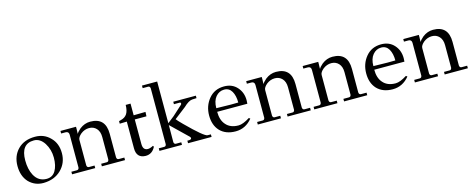

<svg xmlns="http://www.w3.org/2000/svg" viewBox="-34 -1314 4812 1954"><g transform="rotate(-15 2371.5 -337.5)"><path d="M442 -402Q506 -339 506 -235.5Q506 -132 435 -62Q364 8 249 10Q158 11 95 -53Q35 -118 35 -224.5Q35 -331 102 -399Q169 -467 284 -467Q379 -467 442 -402ZM289 -22Q352 -22 383.5 -75Q415 -128 415 -212.5Q415 -297 372 -366Q328 -434 263 -434Q126 -434 126 -259Q126 -166 160 -102Q203 -22 289 -22Z M1108 -27V0H864V-27H923Q942 -27 945 -50V-287Q945 -345 915 -377.5Q885 -410 838 -410Q791 -410 751 -379Q713 -347 713 -319V-50Q716 -27 736 -27H794V0H550V-27H608Q628 -27 631 -50V-396Q630 -430 597 -430H550V-457H714V-430Q713 -418 713 -402V-382Q721 -401 755 -430Q806 -470 866 -470Q1027 -470 1027 -299V-50Q1030 -27 1050 -27Z M1260 -541H1311V-418L1436 -420L1434 -374H1311V-116Q1311 -49 1363 -49Q1386 -49 1420 -67L1427 -56Q1393 13 1323 13Q1227 11 1227 -92V-374L1152 -372V-399Q1159 -401 1171 -404Q1217 -415 1238 -447.5Q1259 -480 1260 -541Z M1772 -27Q1815 -24 1815 -42Q1815 -51 1808 -58L1631 -229L1630 -49Q1633 -27 1652 -27H1708V0H1471V-27H1528Q1547 -27 1550 -49V-639Q1547 -661 1528 -661H1471V-688H1631V-249L1701 -304L1799 -393Q1809 -400 1809 -410.5Q1809 -421 1793 -421H1736V-447H1974V-421L1928 -419Q1891 -417 1836 -364L1713 -269Q1723 -254 1774 -203Q1950 -27 1986 -27H2020V0H1772Z M2459 -232H2141Q2141 -144 2185 -95Q2230 -42 2317 -42Q2363 -42 2436 -88L2449 -78Q2378 9 2273 9Q2168 9 2108 -54Q2052 -115 2052 -216Q2052 -317 2112.5 -390.5Q2173 -464 2275 -464Q2359 -464 2410 -407.5Q2461 -351 2461 -269Q2461 -258 2459 -232ZM2373 -268Q2373 -340 2346.5 -386Q2320 -432 2267 -432Q2214 -432 2178 -389Q2142 -346 2142 -270Q2329 -265 2373 -268Z M3065 -27V0H2821V-27H2880Q2899 -27 2902 -50V-287Q2902 -345 2872 -377.5Q2842 -410 2795 -410Q2748 -410 2708 -379Q2670 -347 2670 -319V-50Q2673 -27 2693 -27H2751V0H2507V-27H2565Q2585 -27 2588 -50V-396Q2587 -430 2554 -430H2507V-457H2671V-430Q2670 -418 2670 -402V-382Q2678 -401 2712 -430Q2763 -470 2823 -470Q2984 -470 2984 -299V-50Q2987 -27 3007 -27Z M3660 -27V0H3416V-27H3475Q3494 -27 3497 -50V-287Q3497 -345 3467 -377.5Q3437 -410 3390 -410Q3343 -410 3303 -379Q3265 -347 3265 -319V-50Q3268 -27 3288 -27H3346V0H3102V-27H3160Q3180 -27 3183 -50V-396Q3182 -430 3149 -430H3102V-457H3266V-430Q3265 -418 3265 -402V-382Q3273 -401 3307 -430Q3358 -470 3418 -470Q3579 -470 3579 -299V-50Q3582 -27 3602 -27Z M4114 -232H3796Q3796 -144 3840 -95Q3885 -42 3972 -42Q4018 -42 4091 -88L4104 -78Q4033 9 3928 9Q3823 9 3763 -54Q3707 -115 3707 -216Q3707 -317 3767.5 -390.5Q3828 -464 3930 -464Q4014 -464 4065 -407.5Q4116 -351 4116 -269Q4116 -258 4114 -232ZM4028 -268Q4028 -340 4001.5 -386Q3975 -432 3922 -432Q3869 -432 3833 -389Q3797 -346 3797 -270Q3984 -265 4028 -268Z M4720 -27V0H4476V-27H4535Q4554 -27 4557 -50V-287Q4557 -345 4527 -377.5Q4497 -410 4450 -410Q4403 -410 4363 -379Q4325 -347 4325 -319V-50Q4328 -27 4348 -27H4406V0H4162V-27H4220Q4240 -27 4243 -50V-396Q4242 -430 4209 -430H4162V-457H4326V-430Q4325 -418 4325 -402V-382Q4333 -401 4367 -430Q4418 -470 4478 -470Q4639 -470 4639 -299V-50Q4642 -27 4662 -27Z"/></g></svg>

Font: GFS Didot
Style: Regular
Weight: 400
Designer: Takis Katsoulidis and George D. Matthiopoulos
Foundry: Takis Katsoulidis and George D. Matthiopoulos
Version: Version 1.0